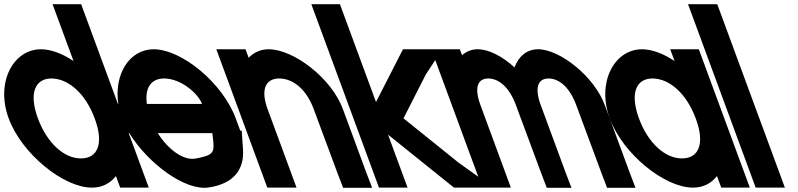

<svg xmlns="http://www.w3.org/2000/svg" viewBox="-154 -849 3822 920"><path d="M-112.5 -282C-175.6 -453 -91.6 -612 41.4 -613C90.4 -613 145.2 -591.8 198.2 -556.7L123.6 -759L97.8 -829H234.8L260.6 -759L435.2 -285.6L436.5 -282L533.1 -20L558.9 50H421.9L401.5 -5.5C374.5 29.4 335.2 50.4 285.9 50C150.8 50 -49.4 -111 -112.5 -282ZM27.5 -282C71.4 -163 153.9 -89 234.3 -90C314.7 -90 343.4 -160.8 301.5 -276.6L299.5 -282C256 -400 175 -472 93.1 -473C12.3 -473 -16 -400 27.5 -282Z M549.7 -351H814.1C796 -400 715 -472 633.1 -473C569.6 -473 539.1 -428 549.7 -351ZM465.6 -211H456.7L430.9 -281L405.1 -351H412.8C391.7 -494.4 466.6 -612.1 581.4 -613C716.6 -613 912.8 -452 975.8 -281L997.2 -223H1004.2L1010.4 -133C1016.8 -37 966 31 847.7 49C736.3 68 556.5 -63.3 465.6 -211ZM863.5 -211H602.2C652.2 -131 725.8 -79.5 780.6 -89H781.5C865.2 -104 874 -117 867.8 -173Z M1037.5 -572.2C1061.8 -597.6 1094.3 -612.7 1132.9 -613C1254.3 -613 1436.3 -472 1489.1 -326L1602 -20L1629.2 51H1490.2L1463.3 -19L1349.3 -326C1315 -419 1252.9 -472 1184.6 -473C1117.4 -473 1094 -419 1128.3 -326L1154.1 -256L1241.1 -20L1266.9 50H1126.9L1101.1 -20L1014.1 -256L988.3 -326L908.3 -543L882.4 -613H1022.4Z M1647.7 -360 1766.7 -593 1777.1 -613H1966L1886.8 -493L1779.4 -282L2042.8 -70L2210.5 50H2021.6L1996.4 30L1705.3 -203.9L1773.1 -20L1798.9 50H1661.9L1636.1 -20L1565.3 -212L1513.7 -352L1363.6 -759L1337.8 -829H1474.8L1500.6 -759Z M2311.3 -526.1C2330.2 -577.8 2369.4 -612.5 2423.4 -613C2531.3 -613 2695.7 -479 2744.1 -345L2864 -20L2891.2 51H2755L2728.3 -19L2607.3 -345C2576.7 -428 2528.1 -472 2475.1 -473C2422.7 -473 2406.9 -428.6 2436.6 -346.7L2437.3 -345L2463.1 -275L2557.1 -20L2584.2 51H2466L2439.3 -19L2344.3 -275H2344.1L2318.3 -345C2287.7 -428 2239.1 -472 2186.1 -473C2133.4 -473 2117.7 -428 2148.3 -345L2174.1 -275L2268.1 -20L2293.9 50H2156.9L2131.1 -20L2037.1 -275L2011.3 -345L1938.3 -543L1912.4 -613H2049.4L2060 -584.4C2079.8 -602.2 2104.9 -612.7 2134.4 -613C2189.1 -613 2254.2 -578.1 2311.3 -526.1Z M2767.9 -281C2704.4 -453 2788.4 -612 2921.4 -613C2970.4 -613 3025.2 -591.8 3078.2 -556.6L3057.4 -613H3194.4L3220.3 -543L3315.6 -284.6L3316.9 -281L3413.1 -20L3438.9 50H3301.9L3281.5 -5.5C3254.5 29.4 3215.2 50.4 3165.9 50C3030.8 50 2830.6 -111 2767.9 -281ZM2907.9 -281C2951.4 -163 3033.9 -89 3114.3 -90C3194.7 -90 3223.4 -160.8 3181.8 -275.7L3179.9 -281C3136 -400 3055 -472 2973.1 -473C2892.3 -473 2864 -400 2907.9 -281Z M3168.6 -759 3142.8 -829H3282.8L3308.6 -759L3581.1 -20L3606.9 50H3466.9L3441.1 -20Z"/></svg>

Font: Nordica Plus
Style: NordicaClassicRgCondOpObl
Weight: 500
Version: Version 1.01